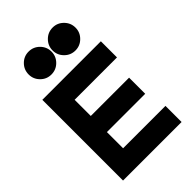

<svg xmlns="http://www.w3.org/2000/svg" viewBox="-279 -1068 1172 1172"><g transform="rotate(-45 306.5 -482.0)"><path d="M306.6 -865.2Q306.6 -824.7 277.6 -795.7Q248.5 -766.6 207.5 -766.6Q166.5 -766.6 137.7 -795.7Q108.9 -824.7 108.9 -865.2Q108.9 -906.2 137.7 -935.3Q166.5 -964.4 207.5 -964.4Q248.5 -964.4 277.6 -935.3Q306.6 -906.2 306.6 -865.2ZM513.7 -865.2Q513.7 -824.7 484.6 -795.7Q455.6 -766.6 415 -766.6Q374 -766.6 345 -795.7Q315.9 -824.7 315.9 -865.2Q315.9 -906.2 345 -935.3Q374 -964.4 415 -964.4Q455.6 -964.4 484.6 -935.3Q513.7 -906.2 513.7 -865.2ZM58.6 0V-696.8H564V-557.6H198.2V-418H528.8V-278.8H198.2V-139.2H564V0Z"/></g></svg>

Font: Basically A Sans Serif
Style: Bold
Weight: 700
Designer: Hyung-Suk Kim
Foundry: Mental Design
Version: 1.000